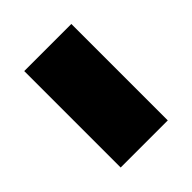

<svg xmlns="http://www.w3.org/2000/svg" viewBox="-28 -455 366 366"><g transform="rotate(45 155.0 -272.5)"><path d="M285 -209V-336H25V-209Z"/></g></svg>

Font: UArctic Serif Black
Style: Regular
Weight: 900
Designer: Customization by Puisto advertising & original work Monotype Design Team
Foundry: Monotype Imaging Inc.
Version: Version 2.004